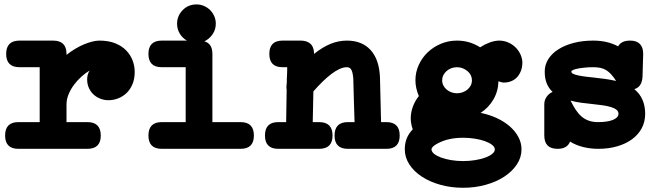

<svg xmlns="http://www.w3.org/2000/svg" viewBox="-20 -637 3050 881"><path d="M69.8 -328.6Q8.3 -328.6 8.3 -389.6Q8.3 -450.7 69.8 -450.7H223.6Q285.2 -450.7 285.2 -389.6V-385.3Q304.2 -400.4 324.5 -412.6Q344.7 -424.8 364.5 -433.1Q384.3 -441.4 402.6 -446Q420.9 -450.7 436 -450.7Q478.5 -450.7 509 -438.2Q539.6 -425.8 559.3 -405.3Q579.1 -384.8 588.6 -359.1Q598.1 -333.5 598.1 -307.1Q598.1 -275.4 588.1 -251.2Q578.1 -227.1 561.3 -210.7Q544.4 -194.3 522.7 -185.8Q501 -177.2 477.5 -177.2Q459 -177.2 441.4 -183.8Q423.8 -190.4 410.2 -202.6Q396.5 -214.8 388.2 -232.7Q379.9 -250.5 379.9 -272.5Q379.9 -296.4 391.6 -313.5Q373 -302.7 354 -285.6Q335 -268.6 319.6 -248Q304.2 -227.5 294.7 -204.3Q285.2 -181.2 285.2 -158.7V-76.7H380.9Q442.4 -76.7 442.4 -15.1Q442.4 45.9 380.9 45.9H64.5Q3.4 45.9 3.4 -15.1Q3.4 -76.7 64.5 -76.7H162.1V-328.6Z M1084 -76.7Q1145 -76.7 1145 -15.1Q1145 45.9 1084 45.9H722.2Q661.1 45.9 661.1 -15.1Q661.1 -76.7 722.2 -76.7H832V-328.6H722.2Q661.1 -328.6 661.1 -389.6Q661.1 -450.7 722.2 -450.7H837.9Q817.4 -461.9 804.9 -482.7Q792.5 -503.4 792.5 -528.3Q792.5 -564 818.4 -590.8Q844.2 -616.7 881.3 -616.7Q900.4 -616.7 916.7 -609.4Q933.1 -602.1 944.8 -590.1Q956.5 -578.1 963.4 -562Q970.2 -545.9 970.2 -528.3Q970.2 -501.5 955.6 -480Q940.9 -458.5 918 -447.3Q954.6 -437 954.6 -389.6V-76.7Z M1276.4 -328.6Q1215.8 -328.6 1215.8 -389.6Q1215.8 -450.7 1276.4 -450.7H1359.4Q1389.2 -450.7 1405.3 -435.3Q1421.4 -419.9 1420.9 -389.6Q1460.9 -421.4 1497.3 -436Q1533.7 -450.7 1571.8 -450.7Q1641.6 -450.7 1681.2 -406.7Q1720.7 -362.8 1723.6 -279.8L1728.5 -76.7H1752.9Q1814 -76.7 1814 -15.1Q1814 45.9 1752.9 45.9H1576.2Q1515.1 45.9 1515.1 -15.1Q1515.1 -76.7 1576.2 -76.7H1606.9Q1605.5 -127 1603.8 -176.3Q1602.1 -225.6 1601.1 -275.9Q1599.1 -302.7 1592.8 -315.7Q1586.4 -328.6 1571.8 -328.6Q1555.7 -328.6 1537.6 -320.3Q1519.5 -312 1500 -297.1Q1480.5 -282.2 1459.7 -262Q1439 -241.7 1418 -217.8Q1417.5 -197.8 1417.2 -181.2Q1417 -164.6 1416.5 -148.4Q1416 -132.3 1415.8 -115Q1415.5 -97.7 1415 -76.7H1444.3Q1505.9 -76.7 1505.9 -15.1Q1505.9 45.9 1444.3 45.9H1256.8Q1195.8 45.9 1195.8 -15.1Q1195.8 -76.7 1256.8 -76.7H1293Q1293.9 -114.3 1294.2 -151.1Q1294.4 -188 1295.4 -226.1Q1294.4 -229 1294.4 -231.7Q1294.4 -234.4 1294.4 -237.3V-239.3Q1294.4 -247.1 1295.9 -254.4Q1295.9 -266.6 1296.1 -274.9Q1296.4 -283.2 1296.9 -290.8Q1297.4 -298.3 1297.6 -306.9Q1297.9 -315.4 1297.9 -328.6Z M2077.1 -450.7Q2106.4 -450.7 2132.8 -442.9Q2159.2 -435.1 2183.1 -419.9Q2203.1 -433.1 2225.1 -441.4Q2247.1 -449.7 2267.6 -450.7H2270.5Q2291.5 -450.7 2310.3 -442.9Q2329.1 -435.1 2343.5 -421.6Q2357.9 -408.2 2366.7 -390.4Q2375.5 -372.6 2377 -352.5Q2377 -331.1 2371.1 -314.2Q2365.2 -297.4 2354.7 -285.2Q2344.2 -272.9 2329.6 -266.1Q2314.9 -259.3 2297.9 -258.3H2288.1Q2277.3 -259.8 2267.1 -264.2Q2266.1 -218.3 2244.1 -180.7Q2222.2 -143.1 2185.5 -119.1Q2226.1 -110.8 2260.5 -94.7Q2294.9 -78.6 2319.8 -56.6Q2344.7 -34.7 2358.9 -7.8Q2373 19 2373 48.3Q2373 85 2351.8 117.2Q2330.6 149.4 2294.2 173.3Q2257.8 197.3 2209 210.9Q2160.2 224.6 2105 224.6Q2049.3 224.6 2000.5 210.9Q1951.7 197.3 1915.3 173.3Q1878.9 149.4 1858.2 117.2Q1837.4 85 1837.4 48.3Q1837.4 22 1845.7 -0.2Q1854 -22.5 1874 -43.9Q1869.6 -55.2 1867.2 -68.4Q1864.7 -81.5 1864.7 -94.2Q1864.7 -121.1 1874.5 -147.7Q1884.3 -174.3 1901.9 -196.3Q1894.5 -213.4 1890.4 -231.7Q1886.2 -250 1886.2 -268.6Q1886.2 -305.7 1901.4 -338.9Q1916.5 -372.1 1942.6 -397Q1968.8 -421.9 2003.4 -436.3Q2038.1 -450.7 2077.1 -450.7ZM1988.3 21Q1960 36.1 1960 48.3Q1960 59.1 1971.9 68.8Q1983.9 78.6 2003.9 85.9Q2023.9 93.3 2050 97.7Q2076.2 102.1 2105 102.1Q2132.8 102.1 2159.2 97.9Q2185.5 93.8 2205.8 86.4Q2226.1 79.1 2238.3 69.3Q2250.5 59.6 2250.5 48.3Q2250.5 37.6 2238 27.8Q2225.6 18.1 2205.3 10.7Q2185.1 3.4 2158.9 -0.7Q2132.8 -4.9 2105 -4.9Q2036.6 -4.9 1989.7 20.5ZM2127.4 -308.6Q2105 -328.6 2077.1 -328.6Q2063 -328.6 2050.8 -324Q2038.6 -319.3 2029.1 -311Q2019.5 -302.7 2014.2 -291.7Q2008.8 -280.8 2008.8 -268.6Q2008.8 -256.3 2014.2 -245.4Q2019.5 -234.4 2029.1 -226.3Q2038.6 -218.3 2050.8 -213.6Q2063 -209 2077.1 -209Q2090.8 -209 2103.3 -213.6Q2115.7 -218.3 2125.2 -226.3Q2134.8 -234.4 2140.1 -245.1Q2145.5 -255.9 2145.5 -268.6Q2145.5 -292 2127 -309.1Z M2708 -280.8Q2731.9 -278.3 2757.3 -274.7Q2782.7 -271 2807.1 -265.6Q2794.9 -284.7 2783.4 -296.9Q2772 -309.1 2759.8 -316.2Q2747.6 -323.2 2733.4 -325.9Q2719.2 -328.6 2701.7 -328.6Q2682.6 -328.6 2664.6 -326.9Q2646.5 -325.2 2632.6 -322.5Q2618.7 -319.8 2610.1 -316.2Q2601.6 -312.5 2601.6 -308.6Q2601.6 -302.2 2610.4 -298.1Q2619.1 -293.9 2634 -290.8Q2648.9 -287.6 2668.2 -285.2Q2687.5 -282.7 2708 -280.8ZM2697.3 -159.7Q2672.4 -162.1 2647.2 -165.5Q2622.1 -168.9 2598.1 -175.3Q2609.4 -152.3 2621.1 -134.3Q2632.8 -116.2 2647.5 -103.3Q2662.1 -90.3 2680.9 -83.5Q2699.7 -76.7 2725.1 -76.7Q2744.6 -76.7 2761.7 -79.1Q2778.8 -81.5 2791.3 -86.4Q2803.7 -91.3 2810.8 -98.4Q2817.9 -105.5 2817.9 -114.7Q2817.9 -126.5 2807.9 -134Q2797.9 -141.6 2781 -146.5Q2764.2 -151.4 2742.4 -154.3Q2720.7 -157.2 2697.3 -159.7ZM2701.7 -450.7Q2735.4 -450.7 2763.4 -444.1Q2791.5 -437.5 2816.4 -424.3Q2830.1 -450.7 2871.6 -450.7Q2901.4 -450.7 2916.3 -435.1Q2931.2 -419.4 2931.2 -391.1V-388.2L2928.2 -283.7Q2924.8 -237.3 2890.6 -228Q2940.4 -187.5 2940.4 -114.7Q2940.4 -78.1 2924.6 -48.6Q2908.7 -19 2880.1 2Q2851.6 22.9 2812 34.4Q2772.5 45.9 2725.1 45.9Q2689.5 45.9 2656.5 37.8Q2623.5 29.8 2595.7 12.7Q2583 45.9 2538.6 45.9Q2477.5 45.9 2477.5 -15.1V-158.7Q2477.5 -177.2 2488 -192.6Q2498.5 -208 2515.6 -215.3Q2498.5 -231 2489 -253.7Q2479.5 -276.4 2479.5 -308.6Q2479.5 -339.8 2496.1 -366Q2512.7 -392.1 2542.5 -410.9Q2572.3 -429.7 2612.8 -440.2Q2653.3 -450.7 2701.7 -450.7Z"/></svg>

Font: Erica Type
Style: Bold
Weight: 700
Designer: Peter Wiegel
Foundry: Peter Wiegel
Version: Version 1.000 2010 initial release